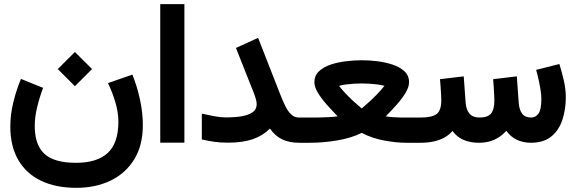

<svg xmlns="http://www.w3.org/2000/svg" viewBox="-20 -696 2809 936"><path d="M261.6 -359.4 345.2 -275.8 428.8 -359.4 345.2 -442.5ZM506.4 -291Q527.9 -246.1 542.5 -197.3Q557.1 -148.4 557.1 -100.6Q556.6 1.9 505 49.8Q453.3 97.7 350.6 97.7Q244 97.7 196.7 54Q149.4 10.3 149.4 -81.5Q149.4 -125.3 161.1 -173.5Q172.8 -221.7 190 -267.8L82.1 -311.4Q59 -255.3 44.6 -196Q30.3 -136.8 30.3 -79.1Q30.3 16.4 68.8 83.3Q107.4 150.1 179.5 184.9Q251.6 219.7 352.1 219.7Q445.2 219.7 518.5 184.7Q591.8 149.6 634 81.4Q676.3 13.3 676.3 -85.9Q676.3 -145.8 662.8 -208.9Q649.3 -272.1 625.5 -332.3Z M761.2 -675.8V-0.5H878.9V-675.8Z M963.9 -141.9V-16.2Q992.3 -9.7 1021.9 -5.1Q1051.5 -0.5 1090.8 -0.5Q1163.6 -0.5 1212.4 -17.5Q1261.2 -34.5 1296 -69.1Q1321.4 -32.9 1355.8 -16.5Q1390.1 0 1438 0H1458.5V-123H1438Q1416.7 -123 1401.2 -136.6Q1385.6 -150.2 1372.8 -175.3Q1360 -200.4 1346.5 -235L1238.2 -511.5L1130.3 -462.2L1215 -248.6Q1219.7 -238 1225.6 -219Q1231.4 -200.1 1231.4 -188.5Q1231.4 -162.5 1211 -148.5Q1190.6 -134.5 1157.1 -129Q1123.5 -123.5 1083.5 -123.5Q1056.6 -123.5 1025 -129.3Q993.3 -135.1 963.9 -141.9Z M1743.7 -289.2Q1760.5 -289.2 1780.3 -288Q1800 -286.9 1819.3 -284.4Q1838.7 -281.9 1854.3 -277.7Q1837.7 -256.7 1818.6 -237Q1799.4 -217.2 1782.3 -201.6Q1765.1 -186 1754.2 -176.7Q1743.4 -167.4 1743.4 -167.4Q1743.4 -167.4 1732.5 -176.6Q1721.7 -185.7 1704.4 -201.3Q1687.2 -216.9 1668.2 -236.7Q1649.1 -256.4 1632.7 -277.4Q1647.8 -281.9 1667.3 -284.4Q1686.9 -286.9 1706.9 -288Q1727 -289.2 1743.7 -289.2ZM1860.6 -128.8Q1890 -158.6 1915.8 -188Q1941.6 -217.4 1957.9 -244.7Q1974.1 -272.1 1974.1 -295.4Q1974.1 -327.6 1951.6 -348.5Q1929.1 -369.3 1893.5 -381.1Q1857.9 -392.8 1818.5 -397.6Q1779 -402.3 1744.8 -402.3Q1708.2 -402.3 1667.8 -397.6Q1627.3 -392.8 1592.1 -381.1Q1556.9 -369.3 1534.8 -348.3Q1512.7 -327.3 1512.7 -295.4Q1512.7 -272.2 1529.2 -244.6Q1545.6 -217 1571.6 -187.6Q1597.7 -158.2 1626.1 -128.8Q1606.9 -126.3 1582.5 -124.9Q1558.1 -123.4 1534.3 -123.2Q1510.4 -123 1492.7 -123H1439V0H1491.2Q1556.3 0 1624.2 -11.5Q1692.1 -22.9 1743.4 -48.2Q1791.8 -22.6 1851.3 -11.3Q1910.7 0 1959 0H1981.4V-123H1959Q1947.6 -123 1930.5 -123.2Q1913.5 -123.4 1895.1 -124.8Q1876.8 -126.1 1860.6 -128.8ZM1970.9 0H2015.6V-123H1970.9Z M2568.8 -123Q2539.8 -123 2525.5 -141.9Q2511.2 -160.8 2508.8 -195L2499.5 -323.8L2384.1 -310Q2385.7 -291.6 2387 -270.4Q2388.3 -249.1 2389.2 -231.8Q2390.1 -214.5 2390.1 -207.5Q2390.1 -162.6 2374 -142.8Q2357.8 -123 2317.4 -123Q2285.3 -123 2268.9 -141.9Q2252.6 -160.8 2250 -195L2240.7 -323.8L2125 -310Q2126.7 -291.8 2128.1 -270.8Q2129.5 -249.8 2130.4 -232.5Q2131.3 -215.2 2131.3 -207.5Q2131.3 -157.8 2108.9 -140.4Q2086.5 -123 2030.8 -123H1996.1V0H2029.8Q2064.7 0 2093.7 -6.2Q2122.7 -12.4 2145.9 -25.1Q2169.1 -37.9 2186 -57.8Q2199.7 -38.4 2219 -25.5Q2238.3 -12.7 2262.8 -6.3Q2287.4 0 2316.4 0Q2356.1 0 2389.2 -14.6Q2422.4 -29.3 2448.6 -58.4Q2468.9 -29.3 2499.6 -14.6Q2530.3 0 2569.3 0Q2632.3 -0.5 2669.2 -31.9Q2706.1 -63.3 2722.2 -113.7Q2738.3 -164.1 2738.3 -221.2Q2738.3 -261.4 2728.8 -302.8Q2719.3 -344.1 2707 -383.9L2593.6 -355.4Q2600.6 -331.2 2606.2 -305Q2611.9 -278.8 2615.5 -255.1Q2619.1 -231.4 2619.1 -213.9Q2619.1 -161.6 2605.2 -142.3Q2591.2 -123 2568.8 -123Z"/></svg>

Font: Vazir Variable Regular
Style: Regular
Weight: 400
Designer: Saber Rastikerdar
Foundry: Saber Rastikerdar
Version: Version 30.1.0